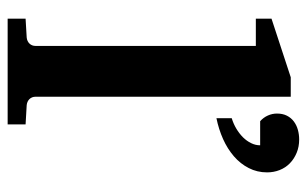

<svg xmlns="http://www.w3.org/2000/svg" viewBox="-170 -632 802 502"><g transform="rotate(90 231.0 -381.0)"><path d="M430.7 -678.2Q430.7 -652.3 419.4 -630.4Q408.2 -608.4 388.7 -591.6Q369.1 -574.7 343.5 -563.2Q317.9 -551.8 289.1 -545.9V-585.9Q303.7 -590.3 316.4 -597.9Q329.1 -605.5 338.9 -615.2Q348.6 -625 354.2 -636.5Q359.9 -647.9 359.9 -660.2H296.9Q287.1 -668.9 282 -680.4Q276.9 -691.9 276.9 -704.1Q276.9 -719.2 282.5 -730.2Q288.1 -741.2 297.6 -748.3Q307.1 -755.4 319.3 -758.8Q331.5 -762.2 344.7 -762.2Q363.8 -762.2 379.6 -755.6Q395.5 -749 407 -737.8Q418.5 -726.6 424.6 -711.2Q430.7 -695.8 430.7 -678.2ZM28.8 0V-46.9L78.1 -49.8Q87.9 -50.8 94 -57.1Q100.1 -63.5 100.1 -73.2V-648.9H28.8V-689.9L182.1 -740.2H232.9V-73.2Q232.9 -63.5 239 -57.1Q245.1 -50.8 254.9 -49.8L305.2 -46.9V0Z"/></g></svg>

Font: Charis SIL Eur
Style: Bold
Weight: 700
Foundry: SIL International
Version: Version 5.000